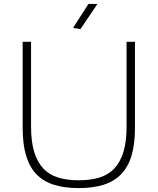

<svg xmlns="http://www.w3.org/2000/svg" viewBox="-20 -953 807 983"><path d="M354 -810 433 -933H479L392 -804ZM383 10Q310 10 256 -7Q202 -24 166.5 -61Q131 -98 113.5 -156.5Q96 -215 96 -298V-739H139V-305Q139 -228 155 -175.5Q171 -123 201.5 -90.5Q232 -58 277.5 -44Q323 -30 383 -30Q443 -30 489 -44Q535 -58 565.5 -90.5Q596 -123 612 -175.5Q628 -228 628 -305V-739H671V-298Q671 -215 653.5 -156.5Q636 -98 600 -61Q564 -24 510 -7Q456 10 383 10Z"/></svg>

Font: Encode Sans Wide
Style: Thin
Weight: 100
Designer: Pablo Impallari, Andres Torresi
Foundry: Pablo Impallari, Andres Torresi
Version: Version 1.000; ttfautohint (v1.00) -l 8 -r 50 -G 200 -x 14 -